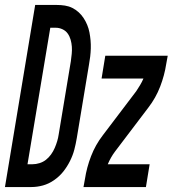

<svg xmlns="http://www.w3.org/2000/svg" viewBox="-61 -755 697 775"><path d="M-41 0 81 -735H168Q185 -735 201 -732.5Q217 -730 231 -723Q245 -716 256.5 -705.5Q268 -695 276.5 -682Q285 -669 291 -654.5Q297 -640 300 -624.5Q303 -609 304.5 -592.5Q306 -576 305.5 -559.5Q305 -543 303 -526Q301 -509 298 -493L249 -198Q245 -174 239 -151Q233 -128 221.5 -105Q210 -82 194.5 -62.5Q179 -43 157.5 -28Q136 -13 112.5 -6.5Q89 0 65 0ZM70 -92Q84 -92 98.5 -96.5Q113 -101 124.5 -110Q136 -119 145 -131.5Q154 -144 160 -158Q166 -172 170 -185.5Q174 -199 176 -213L225 -508Q227 -523 228.5 -537.5Q230 -552 229 -566.5Q228 -581 224 -595Q220 -609 212 -620Q204 -631 191 -637Q178 -643 164 -643H142L50 -92ZM276 0 282 -33Q289 -79 306.5 -124.5Q324 -170 354 -209L489 -387Q497 -399 504.5 -411.5Q512 -424 518 -438H349L364 -530H616L610 -497Q603 -451 585.5 -405.5Q568 -360 538 -321L403 -143Q394 -131 387 -118.5Q380 -106 374 -92H543L528 0Z"/></svg>

Font: Iosevka Curly SmBdEx
Style: Italic
Weight: 600
Width: 7
Italic angle: -9°
Monospace: yes
Designer: Belleve Invis
Foundry: Belleve Invis
Version: Version 11.1.0; ttfautohint (v1.8.3)